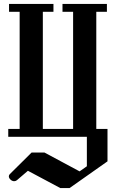

<svg xmlns="http://www.w3.org/2000/svg" viewBox="-20 -696 589 977"><path d="M422 0H22V-40H80V-636H26V-676H252V-636H198V-40H352V-636H298V-676H524V-636H470V-40H527V125L334 261H287L122 173L66 221Q60 226 52 226Q42 226 33.5 218Q25 210 25 201Q25 195 30 190L141 80H206L385 176L422 150Z"/></svg>

Font: Triodion Unicode
Style: Normal
Weight: 400
Version: Version 1.1